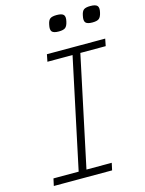

<svg xmlns="http://www.w3.org/2000/svg" viewBox="-146 -1104 897 1190"><g transform="rotate(-15 302.5 -509.5)"><path d="M209 0 379 -800H429L259 0ZM47 0 57 -46H431L421 0ZM208 -754 217 -800H591L582 -754ZM541 -917Q508 -917 497.5 -929.5Q487 -942 494 -973Q499 -1000 511.5 -1009.5Q524 -1019 554 -1019Q587 -1019 598 -1007Q609 -995 602 -965Q596 -937 583.5 -927Q571 -917 541 -917ZM325 -917Q292 -917 281.5 -929.5Q271 -942 278 -973Q283 -1000 295.5 -1009.5Q308 -1019 338 -1019Q371 -1019 382 -1007Q393 -995 386 -965Q380 -937 367.5 -927Q355 -917 325 -917Z"/></g></svg>

Font: Victor Mono Thin
Style: Italic
Weight: 100
Italic angle: -12°
Monospace: yes
Designer: Rune Bjørnerås
Version: Version 1.561;gftools[0.9.30]